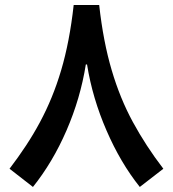

<svg xmlns="http://www.w3.org/2000/svg" viewBox="-20 -720 681 757"><path d="M323.2 -465.8C337.4 -376.5 363.3 -290 399.9 -205.6C436.5 -121.1 480 -46.9 531.2 17.1L624 -54.7C577.6 -115.2 537.6 -176.8 503.9 -238.8C470.2 -300.8 442.4 -368.7 420.4 -443.4C398.4 -517.6 381.8 -603 371.1 -700.2H270.5C259.8 -603 243.2 -517.6 221.2 -443.4C176.8 -293 110.8 -177.2 17.6 -54.7L109.9 17.1C161.1 -46.9 205.6 -121.1 242.2 -205.6C278.8 -290 304.2 -376.5 318.4 -465.8Z"/></svg>

Font: Estedad SemiBold
Style: Regular
Weight: 600
Designer: Amin Abedi
Version: Version 7.3